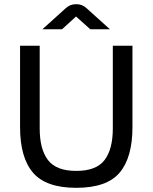

<svg xmlns="http://www.w3.org/2000/svg" viewBox="-20 -887 730 919"><path d="M345 12Q200 12 138 -60.5Q76 -133 76 -279V-668H170V-272Q170 -173 209.5 -121Q249 -69 345 -69Q441 -69 480.5 -121Q520 -173 520 -272V-668H614V-279Q614 -133 552.5 -60.5Q491 12 345 12ZM183 -747 295 -848Q315 -867 345 -867Q374 -867 394 -848L506 -747H412L344 -808L277 -747Z"/></svg>

Font: Atkinson Hyperlegible
Style: Regular
Weight: 400
Designer: Elliott Scott, Megan Eiswerth, Linus Boman, Theodore Petrosky
Foundry: Braille Institute
Version: Version 1.006; ttfautohint (v1.8.3)